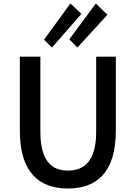

<svg xmlns="http://www.w3.org/2000/svg" viewBox="-20 -1060 773 1094"><path d="M367 14C530 14 640 -76 640 -316V-737H528V-309C528 -142 460 -88 367 -88C275 -88 210 -142 210 -309V-737H93V-316C93 -76 204 14 367 14ZM231 -834 276 -789 444 -981 381 -1040ZM375 -836 421 -789 592 -976 526 -1040Z"/></svg>

Font: GenYoGothic2 TW M
Style: Regular
Weight: 500
Version: Version 2.100;PS 2.1;hotconv 16.6.51;makeotf.lib2.5.65220 DE